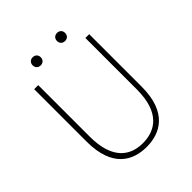

<svg xmlns="http://www.w3.org/2000/svg" viewBox="-220 -925 1071 1071"><g transform="rotate(-45 315.0 -390.0)"><path d="M314 12C420 12 532 -42 532 -246V-660H502V-254C502 -72 412 -18 314 -18C218 -18 130 -72 130 -254V-660H98V-246C98 -42 208 12 314 12ZM218 -728C236 -728 250 -740 250 -760C250 -780 236 -792 218 -792C200 -792 186 -780 186 -760C186 -740 200 -728 218 -728ZM410 -728C428 -728 442 -740 442 -760C442 -780 428 -792 410 -792C392 -792 378 -780 378 -760C378 -740 392 -728 410 -728Z"/></g></svg>

Font: Source Sans Pro ExtraLight
Style: Regular
Weight: 200
Designer: Paul D. Hunt
Foundry: Adobe Systems Incorporated
Version: Version 3.006;hotconv 1.0.111;makeotfexe 2.5.65597